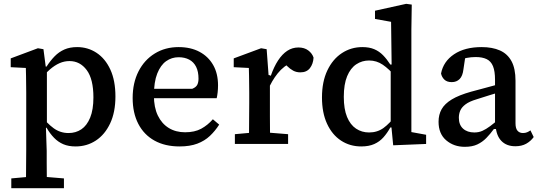

<svg xmlns="http://www.w3.org/2000/svg" viewBox="-20 -752 2814 1003"><path d="M39 231V180L150 170H193L314 180V231ZM115 231Q116 196 116 162.5Q116 129 116.5 95.5Q117 62 117 29V-268Q117 -294 116.5 -315Q116 -336 116 -356Q116 -376 115 -397L36 -401V-447L178 -500L207 -495L219 -403L225 -400V-87L220 -84L224 36Q224 67 224 99.5Q224 132 224.5 164.5Q225 197 225 231ZM375 13Q338 13 311 1.5Q284 -10 262.5 -32Q241 -54 223 -85H184L189 -155Q226 -107 260.5 -82Q295 -57 338 -57Q376 -57 405 -76.5Q434 -96 451 -137.5Q468 -179 468 -243Q468 -339 433 -386Q398 -433 343 -433Q316 -433 291 -422Q266 -411 241 -389.5Q216 -368 187 -336L183 -404H223Q243 -435 265.5 -458Q288 -481 316.5 -493.5Q345 -506 383 -506Q439 -506 484.5 -476Q530 -446 556.5 -388.5Q583 -331 583 -248Q583 -166 555.5 -107.5Q528 -49 481 -18Q434 13 375 13Z M918 13Q842 13 787 -17.5Q732 -48 702.5 -105Q673 -162 673 -240Q673 -319 703.5 -379Q734 -439 788.5 -472.5Q843 -506 913 -506Q976 -506 1022 -481.5Q1068 -457 1093.5 -412.5Q1119 -368 1119 -306Q1119 -287 1117 -269.5Q1115 -252 1112 -239H738V-288H984Q1004 -296 1010.5 -309Q1017 -322 1017 -341Q1017 -378 1004.5 -403Q992 -428 968.5 -440.5Q945 -453 913 -453Q877 -453 848 -432.5Q819 -412 801.5 -368Q784 -324 784 -253Q784 -191 804.5 -148.5Q825 -106 861.5 -83.5Q898 -61 947 -61Q997 -61 1031 -79.5Q1065 -98 1092 -129L1125 -101Q1104 -68 1076.5 -42Q1049 -16 1010.5 -1.5Q972 13 918 13Z M1207 0V-51L1317 -61H1361L1485 -51V0ZM1280 0Q1281 -30 1281 -67Q1281 -104 1281.5 -143Q1282 -182 1282 -215V-268Q1282 -294 1281.5 -315Q1281 -336 1281 -356Q1281 -376 1280 -397L1201 -401V-447L1344 -500L1373 -495L1383 -360L1390 -359V-215Q1390 -182 1390 -143Q1390 -104 1390.5 -67Q1391 -30 1391 0ZM1379 -280 1370 -357H1395Q1411 -403 1432.5 -436Q1454 -469 1480.5 -486.5Q1507 -504 1539 -504Q1570 -504 1590.5 -488.5Q1611 -473 1618 -451Q1616 -418 1599 -396Q1582 -374 1549 -374Q1528 -374 1511.5 -383Q1495 -392 1481 -406L1458 -429L1510 -430Q1462 -408 1430.5 -368.5Q1399 -329 1379 -280Z M1867 13Q1808 13 1761.5 -17.5Q1715 -48 1688.5 -105.5Q1662 -163 1662 -243Q1662 -325 1690 -384Q1718 -443 1766 -474.5Q1814 -506 1873 -506Q1909 -506 1935 -495Q1961 -484 1981 -463.5Q2001 -443 2019 -415H2056L2051 -347Q2012 -392 1979.5 -414Q1947 -436 1908 -436Q1871 -436 1841 -416Q1811 -396 1793.5 -354Q1776 -312 1776 -246Q1776 -182 1793 -141Q1810 -100 1840 -80Q1870 -60 1908 -60Q1951 -60 1983.5 -83.5Q2016 -107 2051 -154L2056 -86H2019Q2003 -57 1983 -34.5Q1963 -12 1935 0.5Q1907 13 1867 13ZM2034 7 2024 -97 2021 -99V-396L2026 -403L2023 -638L1939 -653V-696L2102 -732L2131 -728L2129 -598V-62L2206 -48V0Z M2408 15Q2351 15 2311 -19Q2271 -53 2271 -116Q2271 -153 2287 -181.5Q2303 -210 2340 -232.5Q2377 -255 2441 -273Q2469 -281 2497 -288Q2525 -295 2552.5 -303Q2580 -311 2608 -318V-276Q2573 -266 2538.5 -255Q2504 -244 2469 -233Q2432 -222 2412 -207Q2392 -192 2384.5 -174.5Q2377 -157 2377 -137Q2377 -100 2399 -80Q2421 -60 2458 -60Q2481 -60 2500 -68.5Q2519 -77 2540.5 -93Q2562 -109 2591 -134L2597 -78H2560Q2541 -52 2520.5 -31Q2500 -10 2473.5 2.5Q2447 15 2408 15ZM2672 12Q2626 12 2599 -16Q2572 -44 2569 -97L2566 -99V-335Q2566 -380 2555.5 -406Q2545 -432 2522.5 -443Q2500 -454 2465 -454Q2441 -454 2418 -449.5Q2395 -445 2371 -435L2414 -477L2401 -390Q2397 -355 2381 -339Q2365 -323 2340 -323Q2315 -323 2301.5 -336Q2288 -349 2284 -368Q2296 -431 2352 -468.5Q2408 -506 2496 -506Q2552 -506 2591.5 -488.5Q2631 -471 2652 -432.5Q2673 -394 2673 -330V-108Q2673 -81 2683.5 -69Q2694 -57 2712 -57Q2724 -57 2733.5 -61Q2743 -65 2751 -71L2768 -36Q2752 -14 2728.5 -1Q2705 12 2672 12Z"/></svg>

Font: Source Serif 4 Medium
Style: Regular
Weight: 500
Designer: Frank Grießhammer
Foundry: Adobe Systems Incorporated
Version: Version 4.004;hotconv 1.0.116;makeotfexe 2.5.65601